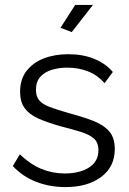

<svg xmlns="http://www.w3.org/2000/svg" viewBox="-20 -750 523 780"><path d="M245.6 10Q182.4 10 127.4 -11.2Q72.5 -32.4 32.1 -75.4L60.5 -123Q104 -81.9 148.7 -63.6Q193.4 -45.3 242.8 -45.3Q303.5 -45.3 341.7 -69.6Q379.8 -93.9 379.8 -139.5Q379.8 -171.2 361.2 -187.4Q342.7 -203.6 308.2 -214.3Q273.7 -224.9 225.6 -237.2Q171.9 -252.4 135.3 -268.7Q98.8 -285.1 80.2 -310.6Q61.6 -336.2 61.6 -377.2Q61.6 -427.8 87.5 -461.5Q113.4 -495.3 157.7 -512.6Q202 -529.8 257.4 -529.8Q316.8 -529.8 363.1 -510.8Q409.4 -491.8 438.3 -457.6L404.8 -412.2Q377.4 -444 338.6 -459.6Q299.8 -475.2 252.6 -475.2Q220.9 -475.2 192 -466.8Q163 -458.4 144.6 -438.8Q126.1 -419.2 126.1 -385.1Q126.1 -357.5 140 -341.6Q154 -325.8 181.8 -315.5Q209.6 -305.2 250.6 -293.2Q310.5 -277.1 354.4 -260.7Q398.3 -244.3 422.3 -218Q446.3 -191.8 446.3 -144.6Q446.3 -72.4 391.2 -31.2Q336.1 10 245.6 10ZM271.4 -619.6 225.8 -637.2 285.5 -730H357.6Z"/></svg>

Font: Raleway Thin
Style: Regular
Weight: 100
Designer: Matt McInerney, Pablo Impallari, Rodrigo Fuenzalida
Foundry: Matt McInerney, Pablo Impallari, Rodrigo Fuenzalida
Version: Version 4.026